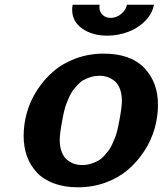

<svg xmlns="http://www.w3.org/2000/svg" viewBox="-20 -775 689 813"><path d="M631.8 -754.9Q624.5 -715.8 593.8 -685.3Q563 -654.8 521 -639.4Q479 -624 434.1 -624Q371.1 -624 328.4 -653.8Q285.6 -683.6 285.6 -733.4Q285.6 -745.1 287.6 -754.9H401.9Q400.9 -748 400.9 -744.6Q400.9 -725.1 414.3 -712.2Q427.7 -699.2 448.7 -699.2Q472.7 -699.2 492.9 -715.6Q513.2 -731.9 517.6 -754.9ZM232.9 -182.1Q232.9 -152.8 241.5 -131.1Q250 -109.4 264.4 -97.9Q278.8 -86.4 294.4 -81.3Q310.1 -76.2 327.6 -76.2Q347.7 -76.2 365.5 -81.8Q383.3 -87.4 396.5 -95Q409.7 -102.5 421.9 -116.2Q434.1 -129.9 441.9 -140.6Q449.7 -151.4 457.3 -169.2Q464.8 -187 468.5 -196Q472.2 -205.1 476.6 -222.9Q481 -240.7 481.4 -244.1Q481.9 -247.6 484.4 -260.3Q484.9 -262.2 485.1 -263.2Q485.4 -264.2 485.4 -265.1Q496.1 -320.8 496.1 -348.1Q496.1 -377.4 487.5 -399.2Q479 -420.9 464.6 -432.4Q450.2 -443.8 434.6 -449Q418.9 -454.1 401.4 -454.1Q381.3 -454.1 363.5 -448.5Q345.7 -442.9 332.5 -435.3Q319.3 -427.7 307.1 -414.1Q294.9 -400.4 287.1 -389.6Q279.3 -378.9 271.7 -361.1Q264.2 -343.3 260.5 -334.2Q256.8 -325.2 252.4 -307.4Q248 -289.6 247.6 -286.1Q247.1 -282.7 244.6 -270Q244.1 -268.1 243.9 -267.1Q243.7 -266.1 243.7 -265.1Q232.9 -209.5 232.9 -182.1ZM80.1 -199.2Q80.1 -249.5 94.2 -299.3Q108.4 -349.1 137.5 -393.8Q166.5 -438.5 206.3 -472.9Q246.1 -507.3 301.3 -527.6Q356.4 -547.9 419.4 -547.9Q532.7 -547.9 590.8 -487.5Q648.9 -427.2 648.9 -331.1Q648.9 -280.8 634.8 -231Q620.6 -181.2 591.6 -136.2Q562.5 -91.3 522.7 -56.9Q482.9 -22.5 427.7 -2.2Q372.6 18.1 309.6 18.1Q252 18.1 207.3 1.2Q162.6 -15.6 135.3 -45.4Q107.9 -75.2 94 -114Q80.1 -152.8 80.1 -199.2Z"/></svg>

Font: Aurulent Sans
Style: BoldItalic
Weight: 700
Italic angle: -11°
Version: Version 2007.05.04